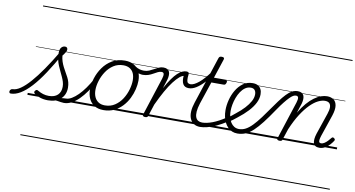

<svg xmlns="http://www.w3.org/2000/svg" viewBox="-302 -1239 3638 1968"><g transform="rotate(10 1516.5 -255.0)"><path d="M-171 17Q-182 17 -185.5 9.5Q-189 2 -187 -7Q-185 -16 -177 -23.5Q-169 -31 -157 -31Q-122 -31 -77.5 -61.5Q-33 -92 19.5 -151.5Q72 -211 131.5 -297Q191 -383 257 -494L287 -478Q219 -356 157.5 -263Q96 -170 39 -108Q-18 -46 -70.5 -14.5Q-123 17 -171 17ZM382 17Q367 17 349.5 14Q332 11 311.5 8Q291 5 266 5L291 -19Q316 -23 335 -25.5Q354 -28 369 -29.5Q384 -31 396 -31Q405 -31 409 -23.5Q413 -16 411 -7Q409 2 401.5 9.5Q394 17 382 17ZM216 19Q173 19 135 7Q97 -5 73 -24Q64 -32 64 -40.5Q64 -49 72 -57Q81 -66 87.5 -66Q94 -66 105 -59Q130 -44 158 -35.5Q186 -27 217 -27Q277 -27 309.5 -58Q342 -89 342 -144Q342 -170 334.5 -194.5Q327 -219 315.5 -244Q304 -269 291.5 -295Q279 -321 267 -349.5Q255 -378 248 -410Q241 -442 241 -478Q241 -518 257 -536Q273 -554 295 -554Q309 -554 315.5 -546.5Q322 -539 322 -528Q322 -515 312.5 -498.5Q303 -482 284 -458Q287 -425 296.5 -397Q306 -369 318.5 -344.5Q331 -320 344.5 -296.5Q358 -273 370.5 -249.5Q383 -226 390 -200Q397 -174 397 -143Q397 -70 348.5 -25.5Q300 19 216 19ZM0 410H550V420H0ZM0 -20H550V0H0ZM0 -505H550V-500H0ZM0 -930H550V-920H0Z M382 17Q372 17 367 9.5Q362 2 363.5 -7Q365 -16 373.5 -23.5Q382 -31 397 -31Q424 -31 455.5 -49.5Q487 -68 520 -101Q553 -134 585 -179Q617 -224 646 -277Q651 -287 660 -286Q669 -285 675 -278.5Q681 -272 677 -262Q646 -200 610.5 -149Q575 -98 537.5 -61Q500 -24 461 -3.5Q422 17 382 17ZM550 410V420ZM550 -20V0ZM550 -505V-500ZM550 -930V-920Z M794 19Q738 19 699.5 -4.5Q661 -28 641.5 -70.5Q622 -113 622 -168Q622 -222 641 -283Q660 -344 698 -398Q736 -452 792.5 -485.5Q849 -519 925 -519Q980 -519 1018 -497Q1056 -475 1076 -434.5Q1096 -394 1096 -340Q1096 -298 1084.5 -249.5Q1073 -201 1049.5 -153.5Q1026 -106 989.5 -67Q953 -28 904.5 -4.5Q856 19 794 19ZM800 -31Q859 -31 904 -61Q949 -91 978.5 -137.5Q1008 -184 1023 -236.5Q1038 -289 1038 -333Q1038 -376 1024.5 -406Q1011 -436 984 -452.5Q957 -469 918 -469Q860 -469 815.5 -440Q771 -411 740.5 -365Q710 -319 694 -267Q678 -215 678 -171Q678 -128 692.5 -96.5Q707 -65 734 -48Q761 -31 800 -31ZM550 410H1151V420H550ZM550 -20H1151V0H550ZM550 -505H1151V-500H550ZM550 -930H1151V-920H550Z M1128 -407Q1112 -407 1092 -412.5Q1072 -418 1053.5 -427Q1035 -436 1021 -447Q1012 -454 1010.5 -462.5Q1009 -471 1012 -477.5Q1015 -484 1022 -486Q1029 -488 1038 -481Q1066 -462 1089.5 -456.5Q1113 -451 1133 -451Q1162 -451 1186.5 -461.5Q1211 -472 1233 -484.5Q1255 -497 1277.5 -507.5Q1300 -518 1324 -518Q1334 -518 1338.5 -510.5Q1343 -503 1341.5 -494Q1340 -485 1333 -477.5Q1326 -470 1314 -470Q1296 -470 1276 -460.5Q1256 -451 1234 -438Q1212 -425 1185.5 -416Q1159 -407 1128 -407ZM1152 410V420ZM1152 -20V0ZM1152 -505V-500ZM1152 -930V-920Z M1227 15Q1215 15 1207.5 10Q1200 5 1203 -6L1331 -401Q1342 -436 1338.5 -453Q1335 -470 1314 -470Q1304 -470 1300 -477.5Q1296 -485 1297.5 -494Q1299 -503 1306.5 -510.5Q1314 -518 1325 -518Q1349 -518 1364.5 -510Q1380 -502 1387 -486.5Q1394 -471 1393.5 -449.5Q1393 -428 1386 -402L1356 -308Q1390 -370 1419 -411Q1448 -452 1473.5 -475.5Q1499 -499 1521.5 -509Q1544 -519 1563 -519Q1575 -519 1579.5 -511.5Q1584 -504 1582.5 -494Q1581 -484 1573 -477Q1565 -470 1553 -470Q1531 -470 1503 -447Q1475 -424 1441.5 -380.5Q1408 -337 1372 -273Q1336 -209 1298 -127L1258 -4Q1255 6 1248.5 10.5Q1242 15 1227 15ZM1151 410H1555V420H1151ZM1151 -20H1555V0H1151ZM1151 -505H1555V-500H1151ZM1151 -930H1555V-920H1151Z M1616 -354Q1573 -354 1555.5 -385Q1538 -416 1544 -474L1562 -519Q1580 -519 1586 -513.5Q1592 -508 1591 -496Q1586 -455 1588.5 -433.5Q1591 -412 1601 -404.5Q1611 -397 1627 -397Q1645 -397 1667 -408Q1689 -419 1714 -439.5Q1739 -460 1765 -489.5Q1791 -519 1818 -555Q1823 -562 1830 -558Q1837 -554 1841 -545.5Q1845 -537 1839 -529Q1808 -483 1770 -443Q1732 -403 1692.5 -378.5Q1653 -354 1616 -354ZM1555 410H1580V420H1555ZM1555 -20H1580V0H1555ZM1555 -505H1580V-500H1555ZM1555 -930H1580V-920H1555Z M1801 17Q1760 17 1733 -1Q1706 -19 1693 -50.5Q1680 -82 1682.5 -125Q1685 -168 1702 -219L1863 -709Q1867 -721 1874 -725.5Q1881 -730 1894 -730Q1911 -730 1917 -724Q1923 -718 1919 -706L1851 -500H1976Q1988 -500 1990 -494Q1992 -488 1989 -476Q1985 -463 1979 -457.5Q1973 -452 1962 -452H1835L1757 -219Q1741 -168 1738.5 -132.5Q1736 -97 1744.5 -74.5Q1753 -52 1770.5 -41.5Q1788 -31 1812 -31Q1822 -31 1827 -23.5Q1832 -16 1831 -7Q1830 2 1822.5 9.5Q1815 17 1801 17ZM1580 410H1968V420H1580ZM1580 -20H1968V0H1580ZM1580 -505H1968V-500H1580ZM1580 -930H1968V-920H1580Z M1798 17Q1786 17 1782 9.5Q1778 2 1781 -7Q1784 -16 1792.5 -23.5Q1801 -31 1814 -31Q1859 -31 1920 -54Q1981 -77 2053 -125Q2061 -130 2067 -127Q2073 -124 2077 -116Q2081 -108 2079.5 -99.5Q2078 -91 2071 -86Q2015 -50 1965 -27Q1915 -4 1873 6.5Q1831 17 1798 17ZM1967 410V420ZM1967 -20V0ZM1967 -505V-500ZM1967 -930V-920Z M2052 -121Q2075 -135 2096.5 -151Q2118 -167 2137 -184Q2187 -223 2222.5 -261.5Q2258 -300 2278 -337Q2298 -374 2298 -409Q2298 -437 2284.5 -453.5Q2271 -470 2243 -470Q2233 -470 2228.5 -477Q2224 -484 2225.5 -494Q2227 -504 2235 -511.5Q2243 -519 2256 -519Q2288 -519 2309.5 -506.5Q2331 -494 2342 -472Q2353 -450 2353 -419Q2353 -375 2330.5 -330Q2308 -285 2265.5 -239Q2223 -193 2162 -146Q2141 -128 2118.5 -112Q2096 -96 2072 -81ZM1968 410H2412V420H1968ZM1968 -20H2412V0H1968ZM1968 -505H2412V-500H1968ZM1968 -930H2412V-920H1968Z M2187 17Q2157 17 2132 6.5Q2107 -4 2087.5 -24Q2068 -44 2054.5 -70.5Q2041 -97 2034 -129.5Q2027 -162 2027 -199Q2027 -249 2041 -304.5Q2055 -360 2083.5 -408.5Q2112 -457 2154.5 -488Q2197 -519 2256 -519Q2266 -519 2270 -511.5Q2274 -504 2272.5 -494Q2271 -484 2263.5 -477Q2256 -470 2244 -470Q2211 -470 2185 -451.5Q2159 -433 2139.5 -403.5Q2120 -374 2106.5 -338Q2093 -302 2086.5 -265.5Q2080 -229 2080 -199Q2080 -164 2087.5 -133.5Q2095 -103 2110 -80Q2125 -57 2146.5 -44Q2168 -31 2196 -31Q2232 -31 2265 -48.5Q2298 -66 2333 -102Q2368 -138 2409 -193Q2450 -248 2502 -323Q2545 -385 2577 -423.5Q2609 -462 2634 -482.5Q2659 -503 2680 -510.5Q2701 -518 2722 -518Q2732 -518 2736 -510.5Q2740 -503 2738.5 -494Q2737 -485 2730 -477.5Q2723 -470 2711 -470Q2699 -470 2684 -461.5Q2669 -453 2648.5 -432.5Q2628 -412 2600 -377Q2572 -342 2536 -289Q2481 -207 2436 -149Q2391 -91 2351.5 -54Q2312 -17 2272.5 0Q2233 17 2187 17ZM2412 410H2537V420H2412ZM2412 -20H2537V0H2412ZM2412 -505H2537V-500H2412ZM2412 -930H2537V-920H2412Z M2626 15Q2614 15 2606 10Q2598 5 2602 -6L2730 -401Q2741 -436 2737.5 -453Q2734 -470 2713 -470Q2703 -470 2699 -477.5Q2695 -485 2696.5 -494Q2698 -503 2705 -510.5Q2712 -518 2724 -518Q2748 -518 2763.5 -509.5Q2779 -501 2786 -485.5Q2793 -470 2792.5 -448Q2792 -426 2785 -400L2752 -299Q2788 -360 2824.5 -402Q2861 -444 2897 -470Q2933 -496 2966.5 -507.5Q3000 -519 3029 -519Q3070 -519 3097 -499.5Q3124 -480 3130 -439Q3136 -398 3115 -334L3038 -107Q3030 -81 3028 -64.5Q3026 -48 3031.5 -40.5Q3037 -33 3050 -33Q3067 -33 3084 -44Q3101 -55 3117 -71.5Q3133 -88 3145 -104Q3151 -112 3157 -113.5Q3163 -115 3172 -109Q3182 -102 3183 -95.5Q3184 -89 3179 -81Q3168 -63 3147.5 -40Q3127 -17 3099.5 -1Q3072 15 3040 15Q3015 15 2999.5 5.5Q2984 -4 2978.5 -22.5Q2973 -41 2975.5 -66Q2978 -91 2988 -122L3063 -343Q3077 -384 3076.5 -412Q3076 -440 3061 -454.5Q3046 -469 3015 -469Q2983 -469 2944.5 -450Q2906 -431 2863.5 -389Q2821 -347 2777.5 -280Q2734 -213 2693 -116L2656 -4Q2654 6 2647.5 10.5Q2641 15 2626 15ZM2537 410H3221V420H2537ZM2537 -20H3221V0H2537ZM2537 -505H3221V-500H2537ZM2537 -930H3221V-920H2537Z"/></g></svg>

Font: Playwrite DE LA Guides
Style: Regular
Weight: 400
Designer: Veronika Burian, José Scaglione
Foundry: TypeTogether
Version: Version 1.003